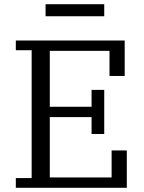

<svg xmlns="http://www.w3.org/2000/svg" viewBox="-20 -890 681 910"><path d="M55 -46H130V-652H55V-698H571V-530H499V-649H216V-384H414V-464H474V-255H414V-335H216V-49H509V-177H581V0H55ZM196 -870H474V-813H196Z"/></svg>

Font: IBM Plex Serif
Style: Regular
Weight: 400
Designer: Mike Abbink, Paul van der Laan, Pieter van Rosmalen
Foundry: Bold Monday
Version: Version 2.6